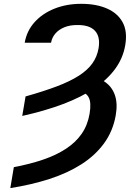

<svg xmlns="http://www.w3.org/2000/svg" viewBox="-20 -757 696 990"><path d="M94.7 -159.2 111.8 -259.8Q205.6 -286.1 273.7 -312Q341.8 -337.9 386.7 -366.7Q431.6 -395.5 456.3 -430.2Q481 -464.8 488.3 -508.3Q498 -567.4 470 -597.9Q441.9 -628.4 380.4 -627.9Q341.8 -628.4 312.7 -616.7Q283.7 -605 265.9 -584.5Q248 -564 243.2 -536.6H107.4Q117.7 -597.2 157.7 -642.1Q197.8 -687 260.3 -712.2Q322.8 -737.3 398.9 -737.3Q476.1 -737.3 531.5 -713.1Q586.9 -689 612.5 -641.6Q638.2 -594.2 625.5 -522.5Q614.3 -457.5 574.2 -402.3Q534.2 -347.2 467 -301.8Q399.9 -256.3 306.4 -220.9Q212.9 -185.5 94.7 -159.2ZM378.9 -289.1 429.7 -366.7Q484.4 -359.9 521 -334.7Q557.6 -309.6 572.5 -266.4Q587.4 -223.1 576.7 -162.1Q562.5 -81.1 516.8 -18.3Q471.2 44.4 399.7 90.1Q328.1 135.7 235.1 165.8Q142.1 195.8 33.2 212.9L51.3 105Q135.7 88.9 203.4 65.7Q271 42.5 321 9.5Q371.1 -23.4 401.6 -67.9Q432.1 -112.3 441.9 -170.4Q451.7 -228.5 437 -255.6Q422.4 -282.7 378.9 -289.1Z"/></svg>

Font: Inter SemiBold
Style: Italic
Weight: 600
Italic angle: -9.3988°
Designer: Rasmus Andersson
Foundry: rsms
Version: Version 4.001;git-66647c0bb